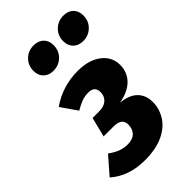

<svg xmlns="http://www.w3.org/2000/svg" viewBox="-268 -886 986 986"><g transform="rotate(-45 225.5 -393.0)"><path d="M426 -418Q426 -366 391 -330Q356 -294 288 -282Q349 -276 379.5 -245.5Q410 -215 410 -165Q410 -118 384.5 -76Q359 -34 305.5 -8Q252 18 170 18Q53 18 -21 -48L60 -141Q89 -120 113.5 -111Q138 -102 164 -102Q201 -102 220 -121Q239 -140 239 -172Q239 -196 224 -207.5Q209 -219 178 -219H106L133 -326H181Q217 -326 236.5 -344Q256 -362 256 -391Q256 -434 210 -434Q184 -434 162 -426Q140 -418 111 -401L50 -489Q139 -551 250 -551Q329 -551 377.5 -514.5Q426 -478 426 -418ZM89 -711Q89 -751 116 -777.5Q143 -804 182 -804Q216 -804 236 -784.5Q256 -765 256 -732Q256 -692 229 -665.5Q202 -639 163 -639Q129 -639 109 -659Q89 -679 89 -711ZM305 -711Q305 -751 332 -777.5Q359 -804 398 -804Q432 -804 452 -784.5Q472 -765 472 -732Q472 -692 445 -665.5Q418 -639 379 -639Q345 -639 325 -659Q305 -679 305 -711Z"/></g></svg>

Font: Fira Sans Condensed ExtraBold
Style: Italic
Weight: 800
Width: 3
Italic angle: -8°
Designer: bBox Type GmbH & Carrois Corporate GbR & Edenspiekermann AG
Foundry: bBox Type GmbH & Carrois Corporate GbR & Edenspiekermann AG
Version: Version 4.301